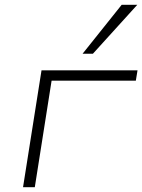

<svg xmlns="http://www.w3.org/2000/svg" viewBox="-20 -780 593 800"><path d="M76 0 153 -487H553L546 -444H195L125 0ZM324 -556 487 -760H552L367 -556Z"/></svg>

Font: Nunito Sans 10pt Expanded ExtraLight
Style: Italic
Weight: 250
Width: 7
Italic angle: -9°
Designer: Vernon Adams
Foundry: Vernon Adams
Version: Version 3.101;gftools[0.9.27]